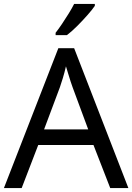

<svg xmlns="http://www.w3.org/2000/svg" viewBox="-20 -964 679 984"><path d="M545 0 459 -221H176L91 0H0L279 -717H360L638 0ZM352 -517Q349 -525 342 -546Q335 -567 328.5 -589.5Q322 -612 318 -624Q311 -593 302 -563.5Q293 -534 287 -517L206 -301H432ZM466 -934Q454 -916 429 -887.5Q404 -859 375.5 -830.5Q347 -802 323 -784H265V-796Q280 -815 297.5 -841Q315 -867 332 -894.5Q349 -922 360 -944H466Z"/></svg>

Font: Noto Sans Glagolitic
Style: Regular
Weight: 400
Designer: Monotype Design Team
Foundry: Monotype Imaging Inc.
Version: Version 2.004; ttfautohint (v1.8.4.7-5d5b)